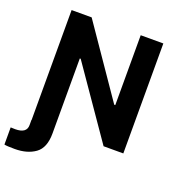

<svg xmlns="http://www.w3.org/2000/svg" viewBox="-185 -834 1069 1160"><g transform="rotate(20 349.5 -254.0)"><path d="M76.2 0V-707H205.1L513.7 -257.8H520.5V-707H666V0H539.1L228.5 -449.2H222.7V33.2Q222.7 125.5 171.4 162.4Q120.1 199.2 40 199.2Q-10.7 199.2 -27.3 195.3V85Q-18.6 85.9 2 85.9Q75.2 85.9 75.2 33.2V0Z"/></g></svg>

Font: Pretendard GOV
Style: Bold
Weight: 700
Designer: Base glyphs from Inter by Rasmus Andersson; Hangeul glyphs from Noto Sans CJK(Source Han Sans) by Jang Soo-young and Kan
Foundry: Kil Hyung-jin
Version: Version 1.309